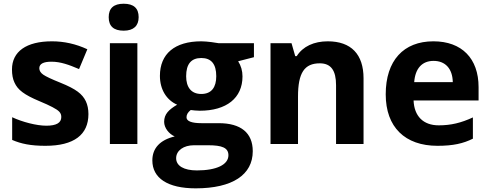

<svg xmlns="http://www.w3.org/2000/svg" viewBox="-20 -780 2655 1040"><path d="M459 -162.1C459 -189 454.1 -212.4 444.8 -231.9C425.8 -271 392.6 -297.4 307.1 -332C259.3 -351.1 228.5 -365.7 214.4 -375.5C200.2 -385.3 192.9 -397 192.9 -410.2C192.9 -434.1 214.8 -445.8 258.8 -445.8C308.1 -445.8 353.5 -429.2 408.2 -405.8L453.1 -513.2C391.1 -542 327.1 -556.2 261.2 -556.2C123 -556.2 44.9 -501 44.9 -403.8C44.9 -375.5 49.3 -351.6 58.6 -332.5C76.2 -293.5 109.9 -267.1 193.8 -231.9C223.1 -219.7 246.6 -209 264.2 -199.7C299.3 -181.2 312 -169.4 312 -146C312 -114.7 285.2 -99.1 231 -99.1C178.2 -99.1 101.1 -119.1 45.9 -145V-22C94.7 -1 146.5 9.8 226.1 9.8C380.9 9.8 459 -50.3 459 -162.1Z M568.8 -687C568.8 -638.2 595.7 -613.8 649.9 -613.8C704.1 -613.8 731 -640.6 731 -687C731 -735.4 704.1 -759.8 649.9 -759.8C595.7 -759.8 568.8 -735.4 568.8 -687ZM724.1 -545.9H575.2V0H724.1Z M1165 -545.9C1153.3 -548.3 1101.1 -556.2 1070.3 -556.2C926.3 -556.2 846.2 -488.3 846.2 -369.1C846.2 -294.9 882.3 -237.8 939.5 -212.9C894 -186 869.1 -161.6 869.1 -120.1C869.1 -86.9 895.5 -54.2 926.3 -41C846.7 -22 805.2 22.9 805.2 88.9C805.2 184.6 887.7 240.2 1040 240.2C1239.3 240.2 1349.1 166.5 1349.1 39.1C1349.1 -60.5 1284.7 -112.8 1165 -112.8H1072.3C1017.6 -112.8 990.2 -123.5 990.2 -145C990.2 -159.2 998 -172.4 1013.2 -184.1L1035.2 -181.6L1062 -180.2C1207 -180.2 1293.5 -249 1293.5 -366.2C1293.5 -396.5 1285.6 -423.8 1270 -448.2L1355.5 -470.2V-545.9ZM988.3 -367.2C988.3 -433.1 1015.6 -465.8 1070.3 -465.8C1124.5 -465.8 1151.4 -433.1 1151.4 -367.2C1151.4 -308.1 1126.5 -271 1070.3 -271C1015.1 -271 988.3 -308.1 988.3 -367.2ZM934.1 77.1C934.1 34.7 975.6 6.8 1030.3 6.8H1107.4C1182.1 6.8 1217.3 20 1217.3 61C1217.3 111.8 1153.3 143.1 1046.4 143.1C975.6 143.1 934.1 118.2 934.1 77.1Z M1949.2 -356C1949.2 -485.4 1882.3 -556.2 1755.4 -556.2C1681.2 -556.2 1620.6 -528.8 1587.4 -476.1H1579.1L1559.1 -545.9H1445.3V0H1594.2V-256.8C1594.2 -385.7 1628.9 -437 1712.4 -437C1773.4 -437 1800.3 -397.5 1800.3 -318.8V0H1949.2Z M2349.6 9.8C2435.1 9.8 2489.3 -2.9 2541.5 -28.8V-144C2477.5 -114.3 2422.4 -101.1 2356.4 -101.1C2272 -101.1 2223.6 -151.4 2220.2 -235.8H2572.3V-308.1C2572.3 -462.9 2481.9 -556.2 2327.6 -556.2C2166 -556.2 2069.3 -452.1 2069.3 -269C2069.3 -91.3 2173.8 9.8 2349.6 9.8ZM2328.6 -450.2C2391.6 -450.2 2431.2 -408.7 2432.6 -335H2223.6C2229 -408.7 2265.6 -450.2 2328.6 -450.2Z"/></svg>

Font: Open Sans bold
Style: Bold
Weight: 700
Foundry: Ascender Corporation
Version: Version 1.100;PS 001.100;hotconv 1.0.88;makeotf.lib2.5.64775